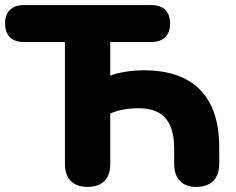

<svg xmlns="http://www.w3.org/2000/svg" viewBox="-23 -725 928 754"><path d="M321 9C379 9 410 -23 410 -81V-279C442 -294 483 -300 519 -300C612 -300 661 -255 661 -140V-82C661 -23 692 9 748 9C805 9 838 -23 838 -82V-146C838 -351 731 -449 542 -449C493 -449 440 -440 410 -428V-560H571C619 -560 645 -586 645 -633C645 -679 619 -705 571 -705H71C23 -705 -3 -679 -3 -633C-3 -586 23 -560 71 -560H232V-81C232 -23 264 9 321 9Z"/></svg>

Font: SN Pro Heavy
Style: Regular
Weight: 800
Designer: Tobias Whetton
Foundry: Supernotes
Version: Version 1.001;Glyphs 3.2 (3249)